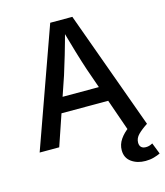

<svg xmlns="http://www.w3.org/2000/svg" viewBox="-134 -828 977 1139"><g transform="rotate(-15 354.5 -259.0)"><path d="M22.9 0 282.7 -727.5H418.5L682.1 0H562L420.4 -405.3Q403.8 -455.1 384 -521.2Q364.3 -587.4 337.9 -681.2H361.3Q335.9 -586.9 316.2 -520Q296.4 -453.1 281.2 -405.3L143.1 0ZM164.1 -191.4V-284.2H541V-191.4ZM617.7 210.9Q566.9 210.9 531.7 185.5Q496.6 160.2 496.6 113.3Q496.6 77.6 517.6 46.9Q538.6 16.1 573.7 -8.8L682.1 0Q646 23.4 624 45.4Q602.1 67.4 602.1 94.7Q602.1 112.3 611.8 122.3Q621.6 132.3 641.1 132.3Q653.3 132.3 663.3 128.9Q673.3 125.5 682.1 120.6L709 189.5Q693.4 197.3 669.7 204.1Q646 210.9 617.7 210.9Z"/></g></svg>

Font: Inter 16pt Medium
Style: Regular
Weight: 500
Version: Version 4.001;git-66647c0bb